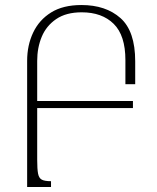

<svg xmlns="http://www.w3.org/2000/svg" viewBox="-20 -744 624 764"><path d="M183 0H88V-502Q88 -564 112 -614.5Q136 -665 183.5 -694.5Q231 -724 304 -724Q401 -724 459.5 -672Q518 -620 518 -500V-409H479V-505Q479 -603 432.5 -649Q386 -695 305 -695Q243 -695 203.5 -668Q164 -641 146 -597.5Q128 -554 128 -502V-342H509V-314H128V-108Q128 -71 131.5 -53Q135 -35 146.5 -29Q158 -23 183 -23Z"/></svg>

Font: Noto Serif Armenian SemiCondensed ExtraLight
Style: Regular
Weight: 200
Width: 4
Designer: Monotype Design Team
Foundry: Monotype Imaging Inc.
Version: Version 2.008; ttfautohint (v1.8.4.7-5d5b)